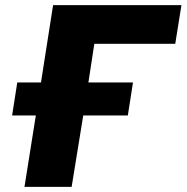

<svg xmlns="http://www.w3.org/2000/svg" viewBox="-20 -725 724 745"><path d="M75 0 119 -277H27L47 -405H139L186 -705H684L660 -555H346L323 -405H496L476 -277H303L258 0Z"/></svg>

Font: Nunito Sans Black
Style: Italic
Weight: 900
Italic angle: -9°
Designer: Vernon Adams
Foundry: Vernon Adams
Version: Version 3.006; ttfautohint (v1.8.3)